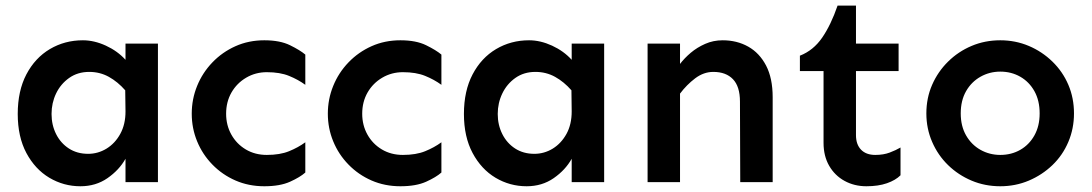

<svg xmlns="http://www.w3.org/2000/svg" viewBox="-20 -647 3878 682"><path d="M265.6 14.6Q206.1 14.6 155.3 -15.6Q104.5 -45.9 73.7 -103.5Q43 -161.1 43 -242.2Q43 -324.2 73.7 -382.8Q104.5 -441.4 157.2 -472.7Q210 -503.9 274.4 -503.9Q314.5 -503.9 356 -484.9Q397.5 -465.8 425.8 -434.6V-492.2H541V0H425.8V-83Q403.3 -43 361.8 -14.2Q320.3 14.6 265.6 14.6ZM293 -100.6Q328.1 -100.6 358.4 -119.1Q388.7 -137.7 407.2 -171.4Q425.8 -205.1 425.8 -251L424.8 -326.2Q398.4 -356.4 366.7 -374Q335 -391.6 296.9 -391.6Q255.9 -391.6 225.6 -370.1Q195.3 -348.6 179.2 -314.9Q163.1 -281.2 163.1 -242.2Q163.1 -203.1 179.2 -170.9Q195.3 -138.7 224.6 -119.6Q253.9 -100.6 293 -100.6Z M918.9 14.6Q863.3 14.6 816.4 -5.9Q769.5 -26.4 734.4 -62.5Q699.2 -98.6 680.2 -145Q661.1 -191.4 661.1 -243.2Q661.1 -294.9 680.2 -341.8Q699.2 -388.7 734.4 -425.3Q769.5 -461.9 816.4 -482.9Q863.3 -503.9 918.9 -503.9Q974.6 -503.9 1010.3 -486.3Q1045.9 -468.8 1064.5 -453.1V-345.7Q1039.1 -364.3 1006.8 -377.4Q974.6 -390.6 927.7 -390.6Q887.7 -390.6 854.5 -371.1Q821.3 -351.6 802.2 -318.4Q783.2 -285.2 783.2 -243.2Q783.2 -202.1 801.8 -168.9Q820.3 -135.7 853 -116.2Q885.7 -96.7 927.7 -96.7Q974.6 -96.7 1006.8 -109.9Q1039.1 -123 1064.5 -141.6V-34.2Q1045.9 -17.6 1010.3 -1.5Q974.6 14.6 918.9 14.6Z M1402.3 14.6Q1346.7 14.6 1299.8 -5.9Q1252.9 -26.4 1217.8 -62.5Q1182.6 -98.6 1163.6 -145Q1144.5 -191.4 1144.5 -243.2Q1144.5 -294.9 1163.6 -341.8Q1182.6 -388.7 1217.8 -425.3Q1252.9 -461.9 1299.8 -482.9Q1346.7 -503.9 1402.3 -503.9Q1458 -503.9 1493.7 -486.3Q1529.3 -468.8 1547.9 -453.1V-345.7Q1522.5 -364.3 1490.2 -377.4Q1458 -390.6 1411.1 -390.6Q1371.1 -390.6 1337.9 -371.1Q1304.7 -351.6 1285.6 -318.4Q1266.6 -285.2 1266.6 -243.2Q1266.6 -202.1 1285.2 -168.9Q1303.7 -135.7 1336.4 -116.2Q1369.1 -96.7 1411.1 -96.7Q1458 -96.7 1490.2 -109.9Q1522.5 -123 1547.9 -141.6V-34.2Q1529.3 -17.6 1493.7 -1.5Q1458 14.6 1402.3 14.6Z M1850.6 14.6Q1791 14.6 1740.2 -15.6Q1689.5 -45.9 1658.7 -103.5Q1627.9 -161.1 1627.9 -242.2Q1627.9 -324.2 1658.7 -382.8Q1689.5 -441.4 1742.2 -472.7Q1794.9 -503.9 1859.4 -503.9Q1899.4 -503.9 1940.9 -484.9Q1982.4 -465.8 2010.7 -434.6V-492.2H2126V0H2010.7V-83Q1988.3 -43 1946.8 -14.2Q1905.3 14.6 1850.6 14.6ZM1877.9 -100.6Q1913.1 -100.6 1943.4 -119.1Q1973.6 -137.7 1992.2 -171.4Q2010.7 -205.1 2010.7 -251L2009.8 -326.2Q1983.4 -356.4 1951.7 -374Q1919.9 -391.6 1881.8 -391.6Q1840.8 -391.6 1810.5 -370.1Q1780.3 -348.6 1764.2 -314.9Q1748 -281.2 1748 -242.2Q1748 -203.1 1764.2 -170.9Q1780.3 -138.7 1809.6 -119.6Q1838.9 -100.6 1877.9 -100.6Z M2609.4 0 2608.4 -286.1Q2608.4 -339.8 2583.5 -365.7Q2558.6 -391.6 2513.7 -391.6Q2479.5 -391.6 2449.2 -368.7Q2418.9 -345.7 2395.5 -314.5V-419.9Q2411.1 -440.4 2433.6 -459.5Q2456.1 -478.5 2484.9 -491.2Q2513.7 -503.9 2546.9 -503.9Q2597.7 -503.9 2637.7 -481.4Q2677.7 -459 2701.2 -414.1Q2724.6 -369.1 2724.6 -301.8V0ZM2280.3 0V-492.2H2395.5V0Z M3057.6 14.6Q3014.6 14.6 2980 -4.4Q2945.3 -23.4 2925.3 -58.1Q2905.3 -92.8 2905.3 -139.6V-394.5H2821.3V-449.2Q2869.1 -467.8 2900.4 -513.2Q2931.6 -558.6 2955.1 -627H3020.5V-492.2H3171.9V-394.5H3020.5V-167Q3020.5 -133.8 3038.6 -115.2Q3056.6 -96.7 3088.9 -96.7Q3118.2 -96.7 3140.1 -105Q3162.1 -113.3 3178.7 -123V-24.4Q3161.1 -6.8 3130.4 3.9Q3099.6 14.6 3057.6 14.6Z M3533.2 14.6Q3478.5 14.6 3431.2 -5.4Q3383.8 -25.4 3347.7 -60.5Q3311.5 -95.7 3291 -143.1Q3270.5 -190.4 3270.5 -244.1Q3270.5 -298.8 3291 -345.7Q3311.5 -392.6 3347.7 -428.2Q3383.8 -463.9 3431.2 -483.9Q3478.5 -503.9 3533.2 -503.9Q3586.9 -503.9 3634.3 -483.9Q3681.6 -463.9 3718.3 -428.2Q3754.9 -392.6 3774.9 -345.7Q3794.9 -298.8 3794.9 -244.1Q3794.9 -190.4 3774.9 -143.1Q3754.9 -95.7 3718.3 -60.5Q3681.6 -25.4 3634.3 -5.4Q3586.9 14.6 3533.2 14.6ZM3533.2 -96.7Q3572.3 -96.7 3604 -114.7Q3635.7 -132.8 3654.3 -166Q3672.9 -199.2 3672.9 -244.1Q3672.9 -290 3654.3 -323.2Q3635.7 -356.4 3604 -374.5Q3572.3 -392.6 3533.2 -392.6Q3495.1 -392.6 3462.9 -374.5Q3430.7 -356.4 3411.6 -323.2Q3392.6 -290 3392.6 -244.1Q3392.6 -199.2 3411.6 -166Q3430.7 -132.8 3462.9 -114.7Q3495.1 -96.7 3533.2 -96.7Z"/></svg>

Font: Sen SemiBold
Style: Regular
Weight: 600
Designer: Kosal Sen, Philatype
Foundry: Philatype
Version: Version 2.000;gftools[0.9.31]